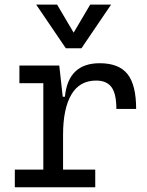

<svg xmlns="http://www.w3.org/2000/svg" viewBox="-20 -796 626 816"><path d="M248 -222.7V-75.2H384.8V0H43V-75.2H164.1V-442.4H62.5V-517.6H231.9L246.6 -384.8H255.9Q269.5 -527.3 403.8 -527.3Q484.9 -527.3 521.7 -481.4Q558.6 -435.5 558.6 -333H474.6Q474.6 -397 454.1 -425.3Q433.6 -453.6 388.7 -453.6Q317.9 -453.6 283 -393.6Q248 -333.5 248 -222.7ZM259.8 -590.8 133.8 -776.4H222.7L293 -657.2L363.3 -776.4H452.1L326.2 -590.8Z"/></svg>

Font: Cascadia Code NF SemiLight
Style: Regular
Weight: 350
Monospace: yes
Designer: Aaron Bell
Foundry: Saja Typeworks
Version: Version 2404.023; ttfautohint (v1.8.4)